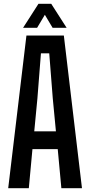

<svg xmlns="http://www.w3.org/2000/svg" viewBox="-20 -986 472 1006"><path d="M23 0 118.5 -800H314.5L409.5 0H301.5L282.5 -204.5H150L131 0ZM159.5 -298H273L256.5 -470.5L238 -706.5H194.5L176 -470ZM101 -840.5 181.5 -966H248.5L329 -840.5H255.5L215 -908.5L174.5 -840.5Z"/></svg>

Font: Big Shoulders Medium
Style: Regular
Weight: 500
Designer: Patric King
Foundry: XO Type Co
Version: Version 2.002